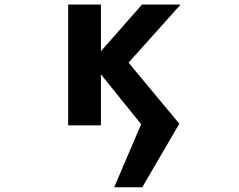

<svg xmlns="http://www.w3.org/2000/svg" viewBox="-20 -543 1040 835"><path d="M598.6 271.5H476.6L593.8 -2.9L418.9 -219.7V2H276.4V-523.4H418.9V-320.3L597.7 -523.4H765.6L539.1 -270.5L759.8 -4.9Z"/></svg>

Font: Gen Shin Gothic Monospace Bold
Style: Bold
Weight: 700
Designer: [Source Han Sans]
Ryoko NISHIZUKA  (kana & ideographs); Paul D. Hunt (Latin, Greek & Cyrillic); Wenlong ZHANG  (bopomofo
Version: Version 1.002.20150607